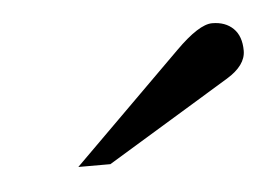

<svg xmlns="http://www.w3.org/2000/svg" viewBox="-27 -596 286 201"><g transform="rotate(-5 116.0 -495.0)"><path d="M211.9 -505.4 82.5 -426.8H48.8L162.6 -539.6Q187.5 -564.5 201.4 -564.5Q215.3 -564.5 223.6 -556.4Q231.9 -548.3 231.9 -533Q231.9 -517.6 211.9 -505.4Z"/></g></svg>

Font: RIT Rachana
Style: Regular
Weight: 400
Designer: Hussain KH
Version: 1.4.7